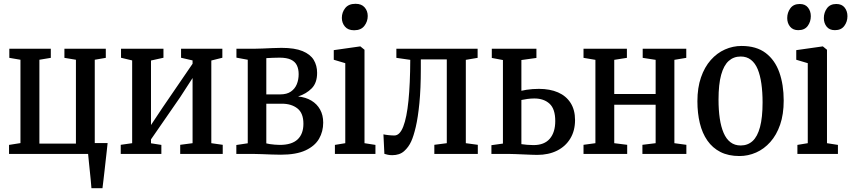

<svg xmlns="http://www.w3.org/2000/svg" viewBox="-20 -809 4474 1009"><path d="M460.5 180Q459 159.5 456.8 136.5Q454.5 113.5 452 89.8Q449.5 66 447.2 43Q445 20 443 0H27.5V-47.5L87.5 -57V-495L29 -505V-553H247V-505L187 -495V-54.5H379V-495L318.5 -505V-553H536V-505L478 -495V-57H545.5Q543.5 -37 540.8 -13.2Q538 10.5 535.2 36.2Q532.5 62 529.5 87.5Q526.5 113 523.8 136.8Q521 160.5 518.5 180Z M614.5 0V-48L674.5 -56.5V-491.5L616 -505.5V-553H839V-505.5L773.5 -491V-152L834 -243L992 -474V-491.5L931.5 -505.5V-553H1148.5V-505.5L1090.5 -491V-56.5L1150.5 -48V0H927V-48L992 -56.5V-399L927 -298.5L773.5 -76.5V-56L828 -47.5V0Z M1455.5 4Q1434.5 4 1407.8 3Q1381 2 1356 1Q1331 0 1314.5 0H1222V-47L1282 -56V-495L1222.5 -506V-553H1321.5Q1336 -553 1359.5 -554Q1383 -555 1409.5 -556.2Q1436 -557.5 1459 -557.5Q1529 -557.5 1570 -540.5Q1611 -523.5 1628.8 -494Q1646.5 -464.5 1646.5 -426Q1646.5 -373.5 1618.2 -344.8Q1590 -316 1546.5 -302Q1587 -298 1616.5 -280.2Q1646 -262.5 1662.2 -233.2Q1678.5 -204 1678.5 -164.5Q1678.5 -118 1656.8 -80Q1635 -42 1586 -19Q1537 4 1455.5 4ZM1450.5 -47.5Q1513 -47.5 1543.8 -76.2Q1574.5 -105 1574.5 -158.5Q1574.5 -214.5 1543 -239.2Q1511.5 -264 1461.5 -264H1379.5V-55.5Q1386 -53.5 1397.8 -51.8Q1409.5 -50 1423.8 -48.8Q1438 -47.5 1450.5 -47.5ZM1379.5 -313H1453Q1487.5 -313 1508.8 -327.8Q1530 -342.5 1539.8 -366.5Q1549.5 -390.5 1549.5 -419.5Q1549.5 -446 1540.2 -465.5Q1531 -485 1509 -495.5Q1487 -506 1449 -506Q1431.5 -506 1413.5 -505.2Q1395.5 -504.5 1379.5 -503.5Z M1740 0V-47.5L1794.5 -56.5V-477L1734 -495V-545.5L1871.5 -565H1874L1895.5 -547.5V-56.5L1953 -47.5V0ZM1840.5 -650Q1809 -650 1792.8 -669.2Q1776.5 -688.5 1776.5 -715Q1776.5 -744 1794.2 -766.5Q1812 -789 1848 -789H1849Q1880 -789 1896.2 -770.2Q1912.5 -751.5 1912.5 -725Q1912.5 -696 1894.8 -673Q1877 -650 1841.5 -650Z M2041 6.5Q2028.5 6.5 2017.8 4.2Q2007 2 2000 -0.5L1995 -103Q2006 -100.5 2022.2 -98.8Q2038.5 -97 2052.5 -97Q2081 -97 2099.2 -143.8Q2117.5 -190.5 2126.5 -279.5Q2135.5 -368.5 2136 -494.5L2063 -505V-553H2490V-505L2428 -494.5V-56.5L2491 -48V0H2262.5V-48L2328 -56.5V-497H2191.5V-448.5Q2191.5 -342.5 2184 -266.8Q2176.5 -191 2165 -142Q2153.5 -93 2141 -66Q2127.5 -36 2103.8 -14.8Q2080 6.5 2041 6.5Z M2562.5 0V-46L2623 -54.5V-493.5L2564.5 -504.5V-553H2799V-504.5L2720 -493.5V-332Q2732 -335 2747 -337.2Q2762 -339.5 2778.8 -340.8Q2795.5 -342 2812 -342Q2870 -342 2912.5 -323.5Q2955 -305 2978.5 -268.2Q3002 -231.5 3002 -178Q3002 -122.5 2977.2 -81.2Q2952.5 -40 2907.8 -17.5Q2863 5 2803 5Q2791 5 2771.8 4.2Q2752.5 3.5 2730.5 2.5Q2708.5 1.5 2689 0.8Q2669.5 0 2657.5 0ZM2783.5 -46.5Q2840.5 -46.5 2869.2 -80Q2898 -113.5 2898 -173Q2898 -236.5 2868 -264Q2838 -291.5 2788 -291.5Q2770 -291.5 2751.5 -289Q2733 -286.5 2720 -283.5V-51.5Q2731 -49.5 2750.2 -48Q2769.5 -46.5 2783.5 -46.5Z M3046.5 0V-48L3109 -56.5V-494.5L3046.5 -505V-553H3274.5V-505L3208 -494.5V-315H3425.5V-494.5L3357.5 -505V-553H3586.5V-505L3524 -494.5V-56.5L3587 -48V0H3356V-48L3425.5 -56.5V-258.5H3208V-56.5L3276 -48V0Z M3645 -277Q3645 -348 3663.8 -402.2Q3682.5 -456.5 3715.2 -493.5Q3748 -530.5 3789.8 -549Q3831.5 -567.5 3877 -567.5Q3955 -567.5 4003.8 -530.5Q4052.5 -493.5 4075.5 -428.8Q4098.5 -364 4098.5 -280.5Q4098.5 -208.5 4079.8 -154Q4061 -99.5 4028.2 -62.8Q3995.5 -26 3953.5 -7.5Q3911.5 11 3866 11Q3808 11 3766.2 -10.2Q3724.5 -31.5 3697.5 -70.2Q3670.5 -109 3657.8 -161.5Q3645 -214 3645 -277ZM3872.5 -44.5Q3909.5 -44.5 3935 -67.8Q3960.5 -91 3974 -141.2Q3987.5 -191.5 3987.5 -271Q3987.5 -325 3981.2 -369.2Q3975 -413.5 3961.8 -445.5Q3948.5 -477.5 3926.2 -494.8Q3904 -512 3872.5 -512Q3835.5 -512 3809.5 -488.8Q3783.5 -465.5 3769.8 -415.8Q3756 -366 3756 -285.5Q3756 -231 3762.5 -186.8Q3769 -142.5 3782.8 -110.5Q3796.5 -78.5 3818.8 -61.5Q3841 -44.5 3872.5 -44.5Z M4170.5 0V-47.5L4225 -56.5V-477L4164.5 -495V-545.5L4302 -565H4304.5L4326 -547.5V-56.5L4383.5 -47.5V0ZM4174.5 -650.5Q4147 -650.5 4132 -669Q4117 -687.5 4117 -714Q4117 -743 4133.5 -765.5Q4150 -788 4182.5 -788H4183.5Q4211.5 -788 4226.2 -769.2Q4241 -750.5 4241 -724Q4241 -695 4224.8 -672.8Q4208.5 -650.5 4175.5 -650.5ZM4367 -650.5Q4339 -650.5 4324.2 -669Q4309.5 -687.5 4309.5 -714Q4309.5 -743 4326 -765.5Q4342.5 -788 4374.5 -788H4375.5Q4404 -788 4418.8 -769.2Q4433.5 -750.5 4433.5 -724Q4433.5 -695 4417 -672.8Q4400.5 -650.5 4368 -650.5Z"/></svg>

Font: Merriweather 24pt SemiCondensed
Style: Regular
Weight: 400
Width: 4
Designer: Eben Sorkin
Foundry: Eben Sorkin
Version: Version 2.100